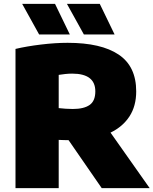

<svg xmlns="http://www.w3.org/2000/svg" viewBox="-20 -971 792 991"><path d="M60 0V-718.5Q117 -732 190.8 -741Q264.5 -750 329 -750Q502 -750 592.5 -689.2Q683 -628.5 683 -499.5Q683 -423.5 648.2 -370.2Q613.5 -317 550.5 -286.5L752.5 0H505L334 -247.5Q321.5 -247.5 308.8 -248Q296 -248.5 283 -249V0ZM356 -408.5Q412.5 -408.5 442.2 -429Q472 -449.5 472 -499.5Q472 -591 352.5 -591Q335 -591 316.5 -589Q298 -587 283 -584.5V-413Q300 -411 319 -409.8Q338 -408.5 356 -408.5ZM413 -793 325.5 -951H495L571.5 -793ZM182 -793 94.5 -951H264L340.5 -793Z"/></svg>

Font: Encode Sans SmExp Black
Style: Regular
Weight: 900
Width: 6
Designer: Multiple Designers
Foundry: Impallari Type
Version: Version 3.002; ttfautohint (v1.8.3) -l 8 -r 50 -G 200 -x 14 